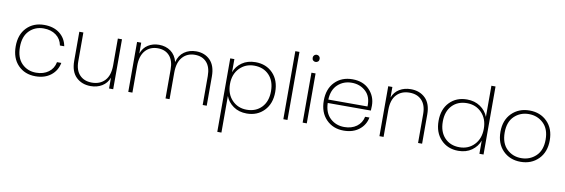

<svg xmlns="http://www.w3.org/2000/svg" viewBox="-65 -1271 6046 2056"><g transform="rotate(10 2958.0 -243.0)"><path d="M54 -272Q54 -400 127 -475Q200 -550 317 -550Q419 -550 484.5 -499Q550 -448 566 -362H519Q506 -432 451.5 -472Q397 -512 317 -512Q224 -512 162 -450Q100 -388 100 -272Q100 -155 162 -93Q224 -31 317 -31Q397 -31 451.5 -71Q506 -111 519 -181H566Q550 -96 484 -44Q418 8 317 8Q200 8 127 -67.5Q54 -143 54 -272Z M1162 -543V0H1117V-118Q1094 -56 1040.5 -23.5Q987 9 918 9Q821 9 759.5 -50.5Q698 -110 698 -227V-543H742V-230Q742 -133 791 -81.5Q840 -30 924 -30Q1012 -30 1064.5 -86Q1117 -142 1117 -252V-543Z M2135 0V-315Q2135 -412 2088.5 -463.5Q2042 -515 1961 -515Q1877 -515 1826 -457Q1775 -399 1775 -289V0H1731V-315Q1731 -412 1684.5 -463.5Q1638 -515 1557 -515Q1473 -515 1422 -457Q1371 -399 1371 -289V0H1326V-543H1371V-425Q1394 -489 1445.5 -521.5Q1497 -554 1564 -554Q1638 -554 1691.5 -515.5Q1745 -477 1765 -402Q1784 -477 1839 -515.5Q1894 -554 1968 -554Q2061 -554 2120 -494.5Q2179 -435 2179 -318V0Z M2384 -400Q2407 -466 2467.5 -508Q2528 -550 2614 -550Q2730 -550 2803 -474.5Q2876 -399 2876 -272Q2876 -145 2802.5 -68.5Q2729 8 2614 8Q2529 8 2468.5 -34.5Q2408 -77 2384 -142V256H2339V-543H2384ZM2607 -511Q2511 -511 2447.5 -445Q2384 -379 2384 -272Q2384 -164 2447.5 -98Q2511 -32 2607 -32Q2707 -32 2768.5 -96.5Q2830 -161 2830 -272Q2830 -383 2768.5 -447Q2707 -511 2607 -511Z M3012 0V-740H3057V0Z M3222 0V-543H3267V0ZM3207 -703Q3207 -720 3218 -731Q3229 -742 3245 -742Q3261 -742 3272 -731Q3283 -720 3283 -703Q3283 -685 3272 -674.5Q3261 -664 3245 -664Q3229 -664 3218 -674.5Q3207 -685 3207 -703Z M3667 -512Q3578 -512 3516 -455Q3454 -398 3450 -291H3876Q3881 -398 3819 -455Q3757 -512 3667 -512ZM3917 -178Q3901 -95 3835 -43.5Q3769 8 3668 8Q3552 8 3478 -68Q3404 -144 3404 -272Q3404 -400 3477.5 -475Q3551 -550 3668 -550Q3785 -550 3853 -479Q3921 -408 3921 -308Q3921 -272 3919 -254H3450Q3453 -146 3515.5 -88.5Q3578 -31 3668 -31Q3748 -31 3802 -70.5Q3856 -110 3870 -178Z M4477 0V-315Q4477 -412 4428 -463.5Q4379 -515 4295 -515Q4207 -515 4154.5 -459Q4102 -403 4102 -293V0H4057V-543H4102V-428Q4125 -489 4178.5 -521.5Q4232 -554 4302 -554Q4399 -554 4460 -494.5Q4521 -435 4521 -318V0Z M4914 -550Q4997 -550 5058 -508.5Q5119 -467 5144 -401V-740H5189V0H5144V-144Q5120 -77 5060 -34.5Q5000 8 4914 8Q4799 8 4725.5 -68.5Q4652 -145 4652 -272Q4652 -399 4725 -474.5Q4798 -550 4914 -550ZM5144 -272Q5144 -379 5080.5 -445Q5017 -511 4920 -511Q4820 -511 4759 -447Q4698 -383 4698 -272Q4698 -161 4759 -96.5Q4820 -32 4920 -32Q5017 -32 5080.5 -98Q5144 -164 5144 -272Z M5861 -272Q5861 -144 5785 -68Q5709 8 5592 8Q5475 8 5400 -68Q5325 -144 5325 -272Q5325 -399 5401 -474.5Q5477 -550 5594 -550Q5711 -550 5786 -474.5Q5861 -399 5861 -272ZM5371 -272Q5371 -155 5435 -93.5Q5499 -32 5592 -32Q5685 -32 5750.5 -93.5Q5816 -155 5816 -272Q5816 -388 5751 -449.5Q5686 -511 5593 -511Q5500 -511 5435.5 -449.5Q5371 -388 5371 -272Z"/></g></svg>

Font: Poppins ExtraLight
Style: Regular
Weight: 275
Designer: Ninad Kale (Devanagari), Jonny Pinhorn (Latin)
Foundry: Indian Type Foundry
Version: Version 3.200;PS 1.000;hotconv 16.6.54;makeotf.lib2.5.65590